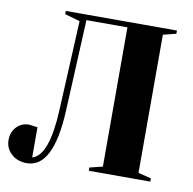

<svg xmlns="http://www.w3.org/2000/svg" viewBox="-90 -780 880 876"><g transform="rotate(10 350.0 -342.5)"><path d="M90 15Q46 15 18 -11Q-10 -37 -10 -75Q-10 -112 13 -136Q36 -160 70 -160L110 -155V-15Q185 -36 195 -250L215 -665L145 -685V-700H660V-685L600 -670V-30L660 -15V0H375V-15L435 -30V-675H245L225 -250Q212 15 90 15Z"/></g></svg>

Font: Yeseva One
Style: Regular
Weight: 400
Designer: Jovanny Lemonad
Foundry: Jovanny Lemonad
Version: Version 2.000